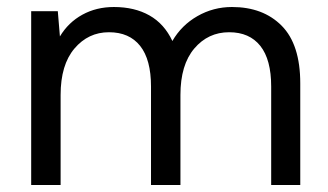

<svg xmlns="http://www.w3.org/2000/svg" viewBox="-20 -528 935 548"><path d="M69 0V-496H145L151 -424Q175 -464 215 -486Q255 -508 305 -508Q364 -508 406.5 -484Q449 -460 472 -411Q498 -456 543.5 -482Q589 -508 642 -508Q731 -508 784 -454.5Q837 -401 837 -290V0H754V-281Q754 -358 723 -397Q692 -436 634 -436Q574 -436 534.5 -389.5Q495 -343 495 -257V0H411V-281Q411 -358 380 -397Q349 -436 291 -436Q232 -436 192.5 -389.5Q153 -343 153 -257V0Z"/></svg>

Font: DeepMind Sans
Style: Regular
Weight: 400
Designer: Jonny Pinhorn / Modifications: Colophon Foundry
Foundry: Colophon Foundry
Version: Version 1.002; ttfautohint (v1.8.2)